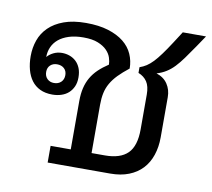

<svg xmlns="http://www.w3.org/2000/svg" viewBox="-69 -667 824 746"><g transform="rotate(10 343.0 -294.5)"><path d="M164.6 -65.9H244.1V-256.8Q244.1 -285.2 249.5 -308.1Q254.9 -331.1 265.9 -350.1Q276.9 -369.1 293.5 -385Q310.1 -400.9 333 -416Q333 -428.2 328.1 -443.4Q323.2 -458.5 310.3 -471.7Q297.4 -484.9 275.1 -493.9Q252.9 -502.9 217.8 -502.9Q185.1 -502.9 160.6 -495.1Q136.2 -487.3 120.1 -473.9Q104 -460.4 95.9 -442.1Q87.9 -423.8 87.9 -402.8Q97.2 -414.1 112.5 -421.6Q127.9 -429.2 146 -429.2Q161.6 -429.2 176 -424.1Q190.4 -418.9 201.4 -408.7Q212.4 -398.4 218.8 -382.8Q225.1 -367.2 225.1 -346.2Q225.1 -325.7 218.3 -310.3Q211.4 -294.9 199.7 -284.4Q188 -273.9 171.6 -268.6Q155.3 -263.2 136.2 -263.2Q108.4 -263.2 87.9 -272.9Q67.4 -282.7 54.2 -300.3Q41 -317.9 34.4 -342.3Q27.8 -366.7 27.8 -396Q27.8 -429.2 38.3 -459Q48.8 -488.8 71.8 -511.2Q94.7 -533.7 130.9 -546.9Q167 -560.1 217.8 -560.1Q268.6 -560.1 305.7 -548.6Q342.8 -537.1 367.2 -517.6Q391.6 -498 403.3 -471.4Q415 -444.8 415 -415Q390.1 -395.5 373 -377.9Q356 -360.4 345.5 -342Q335 -323.7 330.6 -303Q326.2 -282.2 326.2 -256.8V-65.9H378.9Q439.5 -65.9 468.8 -95Q498 -124 498 -189.9V-327.1Q498 -359.4 486.1 -377.4Q474.1 -395.5 451.7 -404.3V-426.8Q465.8 -431.6 478.3 -439.7Q490.7 -447.8 503.7 -461.4Q516.6 -475.1 531.2 -495.1Q545.9 -515.1 564.5 -543.9L593.8 -589.4H685.5L655.8 -545.4Q635.7 -516.1 620.1 -494.4Q604.5 -472.7 589.6 -457Q574.7 -441.4 558.3 -431.2Q542 -420.9 521 -414.6Q550.3 -405.3 565.2 -382.8Q580.1 -360.4 580.1 -331.1V-172.9Q580.1 -134.3 569.3 -102.3Q558.6 -70.3 537.4 -47.6Q516.1 -24.9 484.6 -12.5Q453.1 0 411.1 0H164.6ZM173.3 -346.2Q173.3 -362.8 162.6 -372.6Q151.9 -382.3 134.8 -382.3Q118.7 -382.3 108.2 -372.6Q97.7 -362.8 97.7 -346.2Q97.7 -329.1 108.2 -318.8Q118.7 -308.6 134.8 -308.6Q151.9 -308.6 162.6 -318.8Q173.3 -329.1 173.3 -346.2Z"/></g></svg>

Font: Noboto
Style: Regular
Weight: 400
Designer: Google
Version: Version 2.001101; 2014